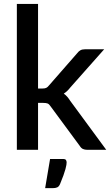

<svg xmlns="http://www.w3.org/2000/svg" viewBox="-20 -760 562 974"><path d="M173 -740V-311H196Q207 -311 214 -314Q221 -317 228.5 -326.5L371.5 -490Q379 -500 388 -505Q397 -510 411 -510H508.5L336.5 -316Q321.5 -296.5 303.5 -285Q313.5 -278 321 -269.2Q328.5 -260.5 335.5 -249.5L519 0H423Q410 0 400.8 -4.2Q391.5 -8.5 384.5 -20L237 -220Q229.5 -231.5 222 -234.8Q214.5 -238 199.5 -238H173V0H65.5V-740ZM299 46.5Q312 46.5 315 52.2Q318 58 318 64Q318 68.5 316.8 76.8Q315.5 85 312 98Q308.5 111 301.8 129.8Q295 148.5 284.5 174Q279 186.5 270.2 190.5Q261.5 194.5 247 194.5H209L234 46.5Z"/></svg>

Font: Lato 2
Style: Regular
Weight: 600
Designer: Lukasz Dziedzic with Adam Twardoch and Botio Nikoltchev
Foundry: tyPoland Lukasz Dziedzic
Version: Version 2.015; 2015-08-06; http://www.latofonts.com/